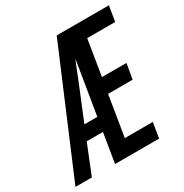

<svg xmlns="http://www.w3.org/2000/svg" viewBox="-188 -870 964 1004"><g transform="rotate(-30 294.0 -367.5)"><path d="M-19 0 292 -735H607L592 -643H423L388 -428H536L520 -336H372L332 -92H501L486 0H220L249 -177H151L80 0ZM185 -260H263L316 -582Q306 -559 297 -536Q288 -513 279 -490Z"/></g></svg>

Font: Iosevka Semibold Extended
Style: Italic
Weight: 600
Width: 7
Italic angle: -9°
Monospace: yes
Designer: Belleve Invis
Foundry: Belleve Invis
Version: Version 32.5.0; ttfautohint (v1.8.4)